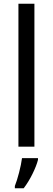

<svg xmlns="http://www.w3.org/2000/svg" viewBox="-20 -780 280 1021"><path d="M163 0V-760H78V0ZM182 70V61H97C92 103 73 175 59 209V221H106C139 179 172 111 182 70Z"/></svg>

Font: Noto Sans Georgian SemiCondensed
Style: Regular
Weight: 400
Width: 4
Designer: Monotype Design Team, Akaki Razmadze
Foundry: Google LLC
Version: Version 2.005